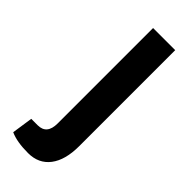

<svg xmlns="http://www.w3.org/2000/svg" viewBox="-233 -720 761 761"><g transform="rotate(45 147.5 -339.5)"><path d="M241 -690V-152Q241 -74 208.5 -31.5Q176 11 117 11Q54 11 17 -6L30 -94H66Q117 -94 117 -155V-690Z"/></g></svg>

Font: Exo 2 Semi Bold Condensed
Style: Regular
Weight: 600
Width: 3
Designer: Natanael Gama
Version: Version 1.001;PS 001.001;hotconv 1.0.70;makeotf.lib2.5.58329